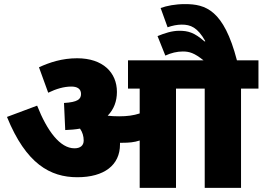

<svg xmlns="http://www.w3.org/2000/svg" viewBox="-20 -916 1280 936"><path d="M565 -212C565 -215 565 -218 565 -220C569 -220 574 -220 578 -220C607 -220 634 -222 661 -231V0H838V-484H978V0H1155V-484H1240V-622H1135C1071 -868 982 -896 882 -896C834 -896 794 -888 763 -877L797 -783C820 -791 843 -796 866 -796C909 -796 943 -783 981 -715L977 -714C927 -758 896 -766 854 -766C818 -766 782 -754 748 -740L786 -645C814 -658 843 -665 871 -665C903 -665 927 -658 972 -622H604V-484H661V-363C631 -353 599 -349 561 -349C539 -349 521 -350 505 -352C535 -383 550 -422 550 -468C550 -562 482 -632 356 -632C283 -632 222 -612 170 -588L215 -464C254 -483 292 -494 328 -494C355 -494 375 -484 375 -458C375 -432 358 -418 292 -414L298 -282C324 -283 348 -285 370 -289C382 -272 388 -252 388 -231C388 -206 371 -193 343 -193C273 -193 210 -277 161 -401L14 -346C107 -117 225 -52 357 -52C488 -52 565 -111 565 -212Z"/></svg>

Font: Noto Sans Black
Style: Italic
Weight: 900
Italic angle: -12°
Designer: Monotype Design Team
Foundry: Monotype Imaging Inc.
Version: Version 2.013